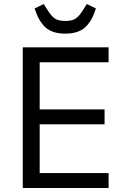

<svg xmlns="http://www.w3.org/2000/svg" viewBox="-20 -933 623 953"><path d="M152 -891 197 -913 218 -880Q234 -854 251.5 -841.5Q269 -829 304 -829Q339 -829 356.5 -841.5Q374 -854 390 -880L411 -913L456 -891Q447 -864 439 -847Q431 -830 414 -809Q397 -788 369.5 -777Q342 -766 304 -766Q266 -766 238.5 -777Q211 -788 194 -809Q177 -830 169 -847Q161 -864 152 -891ZM93 0V-698H519V-624H177V-390H499V-316H177V-74H519V0Z"/></svg>

Font: Anuphan
Style: Regular
Weight: 400
Designer: Mike Abbink, Paul van der Laan, Pieter van Rosmalen, Mint Tantisuwanna
Foundry: Bold Monday; Cadson Demak
Version: Version 3.002;hotconv 1.0.109;makeotfexe 2.5.65596